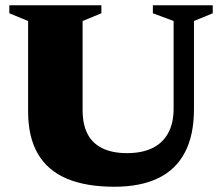

<svg xmlns="http://www.w3.org/2000/svg" viewBox="-20 -696 846 731"><path d="M641 -283V-616L562 -645.5V-676H790V-645.5L718.5 -616V-280.5Q718.5 -181.5 684 -115.8Q649.5 -50 582 -17.5Q514.5 15 415.5 15Q307 15 234 -16Q161 -47 124 -110.8Q87 -174.5 87 -272V-616L15.5 -645.5V-676H366V-645.5L294.5 -616V-276.5Q294.5 -222.5 313.2 -186.2Q332 -150 369.8 -131.5Q407.5 -113 464 -113Q520.5 -113 559.8 -132Q599 -151 620 -188.8Q641 -226.5 641 -283Z"/></svg>

Font: Newsreader 16pt 16pt ExtraBold
Style: Regular
Weight: 800
Version: Version 1.003